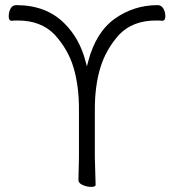

<svg xmlns="http://www.w3.org/2000/svg" viewBox="-20 -725 684 749"><path d="M286 -22 288 -111V-300Q288 -390 267 -461Q246 -532 193 -590Q140 -645 50 -645H38Q32 -645 26 -644H25Q14 -644 14 -661.5Q14 -679 21.5 -692Q29 -705 43 -705Q161 -705 232 -633Q291 -574 314 -485L319 -466L324 -485Q354 -600 428.5 -652.5Q503 -705 595 -705Q609 -705 617 -692Q625 -679 625 -661.5Q625 -644 613 -644H612Q606 -645 600 -645H588Q498 -645 445 -590Q393 -532 371.5 -461Q350 -390 350 -300V-110L353 -4Q353 4 335.5 4Q318 4 302 -3.5Q286 -11 286 -22Z"/></svg>

Font: LXGW WenKai Light
Style: Regular
Weight: 300
Designer: LXGW / Fontworks Inc.
Foundry: LXGW / Fontworks Inc.
Version: Version 1.501; October 10, 2024